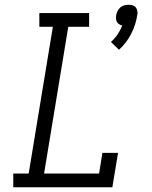

<svg xmlns="http://www.w3.org/2000/svg" viewBox="-20 -790 640 810"><path d="M482 -580 448 -613Q464 -627 476 -645Q488 -663 496 -682Q489 -684 483 -687.5Q477 -691 473.5 -697Q470 -703 469.5 -710.5Q469 -718 470 -726Q472 -735 476 -743.5Q480 -752 487.5 -758.5Q495 -765 504 -767.5Q513 -770 522 -770Q531 -770 539.5 -767.5Q548 -765 553 -758.5Q558 -752 559.5 -743.5Q561 -735 559 -726Q553 -686 533.5 -647.5Q514 -609 482 -580ZM36 0V-58H101L203 -677H146V-735H356V-677H268L166 -58H398L412 -145H478L454 0Z"/></svg>

Font: Iosevka Curly Slab LtEx
Style: Italic
Weight: 300
Width: 7
Italic angle: -9°
Monospace: yes
Designer: Belleve Invis
Foundry: Belleve Invis
Version: Version 11.1.0; ttfautohint (v1.8.3)